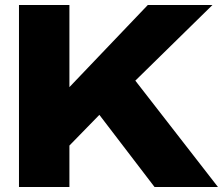

<svg xmlns="http://www.w3.org/2000/svg" viewBox="-20 -749 893 769"><path d="M56 0V-729H258V-400L572 -729H831L522 -426L853 0H599L378 -289L258 -166V0Z"/></svg>

Font: Mona Sans Expanded ExtraBold
Style: Regular
Weight: 800
Width: 7
Designer: Deni Anggara
Foundry: GitHub
Version: Version 1.001; ttfautohint (v1.8.4.7-5d5b);gftools[0.9.33]